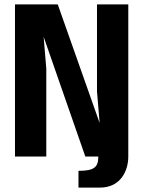

<svg xmlns="http://www.w3.org/2000/svg" viewBox="-20 -710 650 871"><path d="M420 -690V-295L432 -152L242 -690H48V0H190V-398L178 -543L367 0H426C426 48 408 65 336 65V141H434C526 141 562 66 562 0V-690Z"/></svg>

Font: Decalotype
Style: Bold
Weight: 700
Designer: Alfredo Marco Pradil
Foundry: Alfredo Marco Pradil
Version: Version 1.0